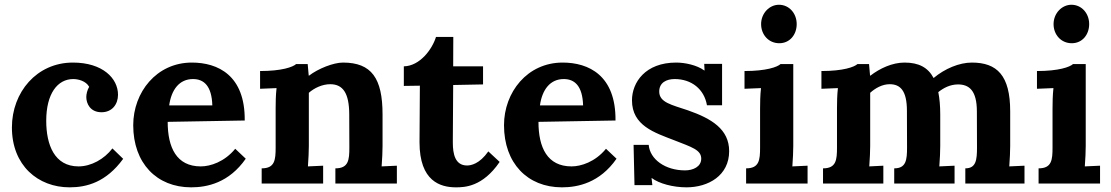

<svg xmlns="http://www.w3.org/2000/svg" viewBox="-20 -783 4737 819"><path d="M348.1 -369.1C348.1 -341.8 364.3 -304.2 413.1 -304.2C458 -304.2 483.4 -337.9 483.4 -378.9C483.4 -448.7 418 -516.1 291 -516.1C136.7 -516.1 30.8 -389.6 30.8 -239.3C30.8 -77.1 142.1 16.1 276.9 16.1C349.6 16.1 432.6 -5.4 505.4 -105.5L459.5 -149.9C424.3 -104 368.7 -73.2 314.9 -73.2C211.9 -73.2 177.2 -166 177.2 -267.6C177.2 -383.3 225.1 -445.8 292.5 -445.8C312 -445.8 346.2 -438.5 360.4 -412.6C352.1 -399.4 348.1 -380.9 348.1 -369.1Z M803.2 -445.8C850.1 -445.8 883.3 -416 885.7 -333.5H701.7C710.9 -399.9 744.6 -445.8 803.2 -445.8ZM1023.9 -269C1025.9 -461.9 909.2 -516.1 798.3 -516.1C647.5 -516.1 548.3 -389.2 548.3 -249C548.3 -86.9 648.4 16.1 795.4 16.1C863.3 16.1 956.5 -2.9 1028.3 -106L983.4 -148.4C937.5 -92.3 877 -73.2 836.4 -73.2C732.9 -73.2 695.3 -153.8 695.3 -263.2Z M1611.8 -294.9C1611.8 -449.2 1564.9 -516.1 1442.9 -516.1C1402.8 -516.1 1337.9 -490.7 1298.3 -460.4H1296.9L1292.5 -509.8H1243.2C1229.5 -497.1 1182.1 -480 1089.4 -480V-404.3L1159.7 -407.2C1156.2 -377.4 1155.8 -346.2 1155.8 -322.3V-153.8C1155.8 -100.6 1152.3 -64.9 1096.2 -64.9V0H1358.4V-76.2L1293.5 -73.2C1295.9 -103.5 1297.4 -141.1 1297.4 -160.6V-387.2C1320.3 -407.2 1354 -423.8 1388.7 -423.8C1443.8 -423.8 1469.2 -384.3 1469.7 -296.4L1470.2 -153.8C1470.2 -100.6 1466.8 -64.9 1410.6 -64.9V0H1672.9V-76.2L1607.9 -73.2C1610.4 -103.5 1611.8 -141.1 1611.8 -160.6Z M1702.6 -416.5 1771 -417.5 1769.5 -176.3C1769.5 -9.3 1858.9 16.1 1924.8 16.1C1960.9 16.1 2038.6 14.6 2111.3 -92.3L2063 -137.2C2025.4 -83.5 1988.8 -77.1 1972.2 -77.1C1920.9 -77.1 1911.6 -127.4 1911.6 -174.3V-188.5C1911.6 -213.4 1912.1 -278.8 1913.1 -420.4L2040.5 -422.9V-500H1913.1L1913.6 -625.5H1839.8C1824.2 -574.2 1772 -501.5 1702.6 -500Z M2384.8 -445.8C2431.6 -445.8 2464.8 -416 2467.3 -333.5H2283.2C2292.5 -399.9 2326.2 -445.8 2384.8 -445.8ZM2605.5 -269C2607.4 -461.9 2490.7 -516.1 2379.9 -516.1C2229 -516.1 2129.9 -389.2 2129.9 -249C2129.9 -86.9 2230 16.1 2377 16.1C2444.8 16.1 2538.1 -2.9 2609.9 -106L2564.9 -148.4C2519 -92.3 2458.5 -73.2 2418 -73.2C2314.5 -73.2 2276.9 -153.8 2276.9 -263.2Z M2682.6 -165 2686.5 6.8H2762.7L2759.3 -23.4H2760.3C2791.5 0 2850.6 16.1 2908.2 16.1C3001.5 16.1 3090.3 -34.2 3090.3 -138.2C3090.3 -231.9 3015.1 -277.3 2914.1 -312.5C2845.2 -335.9 2792 -345.7 2792 -392.6C2792 -431.2 2823.7 -445.8 2857.9 -445.8C2929.7 -445.8 2983.9 -402.8 2995.6 -334H3060.1V-510.7H2983.9L2985.4 -482.4H2984.4C2951.7 -505.9 2900.9 -516.1 2864.3 -516.1C2732.9 -516.1 2675.8 -431.6 2675.8 -355C2675.8 -247.1 2772 -217.3 2855 -185.1C2930.7 -155.3 2971.2 -144 2971.2 -106C2971.2 -71.3 2935.5 -56.2 2902.3 -56.2C2817.4 -56.2 2752.4 -103.5 2747.1 -165Z M3363.8 -509.8H3309.6C3295.9 -497.1 3248.5 -480 3155.8 -480V-404.3L3226.1 -407.2C3222.7 -377.4 3222.2 -343.8 3222.2 -319.8V-153.8C3222.2 -100.6 3218.8 -64.9 3162.6 -64.9V0H3424.8V-76.2L3359.9 -73.2C3362.3 -103.5 3363.8 -141.1 3363.8 -160.6ZM3378.4 -680.2C3378.4 -726.1 3346.2 -762.7 3302.7 -762.7C3261.7 -762.7 3226.6 -726.1 3226.6 -680.2C3226.6 -635.3 3258.3 -598.6 3304.2 -598.6C3349.1 -598.6 3378.4 -635.3 3378.4 -680.2Z M3990.7 -294.9C3990.7 -332 3987.8 -362.8 3982.4 -390.1C4005.4 -408.2 4032.2 -422.4 4065.9 -422.9C4113.8 -422.9 4147 -397.5 4147 -307.1L4147.5 -153.8C4147.5 -100.6 4143.6 -64.9 4097.7 -64.9V0H4350.1V-76.2L4285.2 -73.2C4287.6 -103.5 4289.1 -141.1 4289.1 -160.6V-308.1C4289.1 -461.4 4232.9 -516.1 4125.5 -516.1C4071.8 -516.1 4010.3 -490.2 3962.4 -450.2C3938.5 -495.1 3899.4 -516.1 3838.4 -516.1C3786.1 -516.1 3732.9 -491.2 3692.9 -460.4H3691.4L3687 -509.8H3637.7C3624 -497.1 3576.7 -480 3483.9 -480V-404.3L3554.2 -407.2C3550.8 -377.4 3550.3 -346.2 3550.3 -322.3V-153.8C3550.3 -100.6 3546.9 -64.9 3490.7 -64.9V0H3748V-76.2L3688 -73.2C3690.4 -103.5 3691.9 -141.1 3691.9 -160.6V-387.2C3713.4 -406.7 3743.2 -423.8 3774.9 -423.8C3819.3 -423.8 3848.6 -397.9 3848.6 -310.1L3849.1 -153.8C3849.1 -100.6 3845.2 -64.9 3794.4 -64.9V0H4051.8V-76.2L3986.8 -73.2C3989.3 -103.5 3990.7 -141.1 3990.7 -160.6Z M4611.3 -509.8H4557.1C4543.5 -497.1 4496.1 -480 4403.3 -480V-404.3L4473.6 -407.2C4470.2 -377.4 4469.7 -343.8 4469.7 -319.8V-153.8C4469.7 -100.6 4466.3 -64.9 4410.2 -64.9V0H4672.4V-76.2L4607.4 -73.2C4609.9 -103.5 4611.3 -141.1 4611.3 -160.6ZM4626 -680.2C4626 -726.1 4593.8 -762.7 4550.3 -762.7C4509.3 -762.7 4474.1 -726.1 4474.1 -680.2C4474.1 -635.3 4505.9 -598.6 4551.8 -598.6C4596.7 -598.6 4626 -635.3 4626 -680.2Z"/></svg>

Font: Parastoo
Style: Bold
Weight: 700
Foundry: Saber Rastikerdar (saber.rastikerdar@gmail.com)
Version: Version 2.0.1